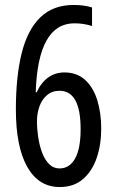

<svg xmlns="http://www.w3.org/2000/svg" viewBox="-20 -744 469 774"><path d="M44 -303Q44 -436 67.5 -530Q91 -624 142.5 -674Q194 -724 277 -724Q298 -724 316.5 -721.5Q335 -719 351 -714V-639Q318 -650 280 -650Q133 -650 124 -372H128Q145 -410 173.5 -431Q202 -452 240 -452Q290 -452 323 -422Q356 -392 372 -340.5Q388 -289 388 -226Q388 -160 369.5 -106.5Q351 -53 314 -21.5Q277 10 221 10Q136 10 90 -71Q44 -152 44 -303ZM220 -65Q260 -65 282.5 -104.5Q305 -144 305 -224Q305 -378 220 -378Q190 -378 169.5 -360.5Q149 -343 139 -315Q129 -287 129 -255Q129 -224 134 -191Q139 -158 149.5 -129.5Q160 -101 177.5 -83Q195 -65 220 -65Z"/></svg>

Font: Noto Sans Lao ExtraCondensed
Style: Regular
Weight: 400
Width: 2
Designer: Monotype Design Team
Foundry: Monotype Imaging Inc.
Version: Version 2.004; ttfautohint (v1.8.4.7-5d5b)